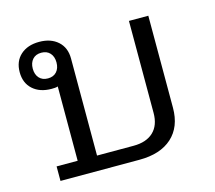

<svg xmlns="http://www.w3.org/2000/svg" viewBox="-85 -662 856 766"><g transform="rotate(-15 343.0 -279.0)"><path d="M162 -60V-367Q157 -365 150 -364.5Q143 -364 136 -364Q88 -364 59 -390Q30 -416 30 -461Q30 -506 59 -532Q88 -558 136 -558Q184 -558 213 -532Q242 -506 242 -461V-60H393Q446 -60 475 -87.5Q504 -115 504 -166V-546H584V-166Q584 -87 536 -43.5Q488 0 401 0H75V-60ZM133 -408Q156 -408 169 -422.5Q182 -437 182 -461Q182 -485 169 -499.5Q156 -514 133 -514Q110 -514 97 -499.5Q84 -485 84 -461Q84 -437 97 -422.5Q110 -408 133 -408Z"/></g></svg>

Font: IBM Plex Sans Thai Looped
Style: Regular
Weight: 400
Designer: Mike Abbink, Paul van der Laan, Pieter van Rosmalen, Ben Mitchell, Mark Frömberg
Foundry: Bold Monday
Version: Version 1.1